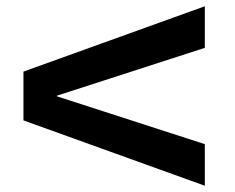

<svg xmlns="http://www.w3.org/2000/svg" viewBox="-20 -597 752 614"><path d="M635 -3 55 -212V-368L635 -577V-444L162 -291V-289L635 -136Z"/></svg>

Font: M PLUS 2 Thin
Style: Bold
Weight: 700
Version: Version 1.001